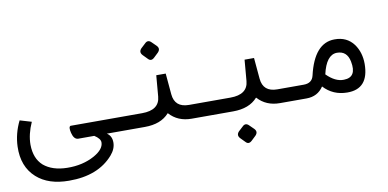

<svg xmlns="http://www.w3.org/2000/svg" viewBox="-118 -792 2602 1289"><g transform="rotate(-10 1183.5 -148.0)"><path d="M262.7 179.7Q369.1 181.6 450.7 136.2Q518.6 97.7 518.6 51.3Q518.6 25.4 478.5 0H366.7Q339.4 -2.9 328.6 -46.4Q317.9 -89.8 333.5 -94.2H653.8V0H564Q597.2 20.5 597.2 65.4Q597.2 109.4 562.5 149.4Q459 268.1 260.3 267.1Q120.6 267.1 40.5 195.3Q-45.4 118.2 -41 -18.1Q-38.1 -106.4 2.9 -189.5L82 -166Q46.4 -86.9 46.4 -15.1Q47.4 78.6 103 128.4Q162.1 178.2 262.7 179.7Z M989.7 -63.5Q933.6 0 823.2 0H601.6V-94.2H820.8Q939 -94.2 946.8 -185.1L959 -328.6H1023.4L1036.1 -185.1Q1044.4 -94.2 1141.1 -94.2H1229V0H1142.6Q1048.8 0 991.7 -63.5H990.7ZM966.9 -551.4 995.6 -523.2Q1018.6 -500.2 995.6 -476.2L965.9 -448Q942.4 -425.5 923 -446.4L893.8 -476.2Q869.7 -500.2 892.2 -524.2L921.5 -551.4Q943.9 -574.9 966.9 -551.4Z M1591.8 -63.5Q1535.6 0 1425.3 0H1203.6V-94.2H1422.9Q1541 -94.2 1548.8 -185.1L1561 -328.6H1625.5L1638.2 -185.1Q1646.5 -94.2 1743.2 -94.2H1831.1V0H1744.6Q1650.9 0 1593.8 -63.5H1592.8ZM1515.3 111.7 1544 139.9Q1567 162.9 1544 186.9L1514.2 215.1Q1490.7 237.6 1471.4 216.7L1442.1 186.9Q1418.1 162.9 1440.5 138.8L1469.8 111.7Q1492.3 88.2 1515.3 111.7Z M2042 -61Q2002 0 1925.3 0H1796.9V-94.2H1922.9Q1980 -94.2 1991.7 -144Q2041 -357.4 2178.7 -357.9Q2262.7 -358.9 2309.6 -295.9Q2350.1 -239.3 2350.1 -160.6Q2349.1 9.8 2202.1 8.3Q2105.5 7.8 2042 -61ZM2077.6 -137.2Q2136.7 -78.1 2194.8 -80.1Q2284.7 -81.5 2262.7 -192.4Q2248 -267.1 2178.2 -266.6Q2106.4 -264.6 2077.6 -137.2Z"/></g></svg>

Font: Vazir Code Hack
Style: Code-Hack
Weight: 400
Foundry: DejaVu fonts team - Redesigned by Saber Rastikerdar
Version: Version 1.1.2